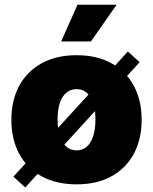

<svg xmlns="http://www.w3.org/2000/svg" viewBox="-20 -789 663 832"><path d="M312 9.8Q223.6 9.8 160.2 -25.1Q96.7 -60.1 63 -123Q29.3 -186 29.3 -270Q29.3 -354 63 -416.7Q96.7 -479.5 160.2 -514.6Q223.6 -549.8 312 -549.8Q400.4 -549.8 463.4 -514.6Q526.4 -479.5 560.1 -416.7Q593.8 -354 593.8 -270Q593.8 -186 560.1 -123Q526.4 -60.1 463.4 -25.1Q400.4 9.8 312 9.8ZM312 -137.2Q336.9 -137.2 355.5 -153.1Q374 -168.9 383.8 -199Q393.6 -229 393.6 -271Q393.6 -313.5 383.8 -342.8Q374 -372.1 355.5 -387.5Q336.9 -402.8 312 -402.8Q286.6 -402.8 267.8 -387.5Q249 -372.1 239.3 -342.8Q229.5 -313.5 229.5 -271Q229.5 -229 239.3 -199Q249 -168.9 267.8 -153.1Q286.6 -137.2 312 -137.2ZM89.4 23.4 38.1 -23.4 534.2 -565.9 585 -519.5ZM245.1 -609.4 315.9 -768.6H485.4L374 -609.4Z"/></svg>

Font: Inter 16pt Black
Style: Regular
Weight: 900
Version: Version 4.001;git-66647c0bb